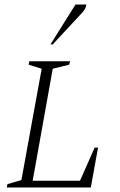

<svg xmlns="http://www.w3.org/2000/svg" viewBox="-20 -832 532 852"><path d="M10 0 13 -15 75 -33 165 -527 107 -545 110 -560H291L287 -545L214 -527L125 -30H335L400 -177H415L383 0ZM204 -635 315 -812H363Q361 -797 353 -786Q345 -775 332 -762L214 -635Z"/></svg>

Font: Spectral SC ExtraLight
Style: Italic
Weight: 275
Italic angle: -10°
Designer: Jean-Baptiste Levee
Foundry: Production Type
Version: Version 2.001